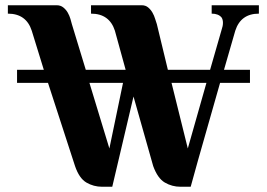

<svg xmlns="http://www.w3.org/2000/svg" viewBox="-20 -712 1018 732"><path d="M147 -446 101 -595Q80 -660 10 -660V-692H196Q211 -692 221.5 -683.5Q232 -675 238.5 -663.5Q245 -652 248.5 -640Q252 -628 254 -620L307 -446H459L418 -595Q397 -660 327 -660V-692H520Q535 -692 545 -683.5Q555 -675 561.5 -663.5Q568 -652 571.5 -640Q575 -628 578 -620L620 -446H781L825 -599Q830 -613 830 -625Q830 -637 825 -645Q813 -660 787 -660V-692H967V-660Q898 -660 877 -595L834 -446H933V-396H819L735 -101L707 0H668Q636 0 608.5 -16Q581 -32 564 -79L489 -344L408 0H369Q337 0 309.5 -16Q282 -32 266 -79L163 -396H45V-446ZM696 -146 767 -396H634ZM397 -146 449 -396H321Z"/></svg>

Font: Cafe24 Danjunghae
Style: Regular
Weight: 400
Designer: Cafe24 thkim, hmlim, mnelim, nhlee, sslee, sskim, smlim, yjkim, sdjeong, hskwak & 4IRTF
Foundry: Cafe24
Version: Version 1.000